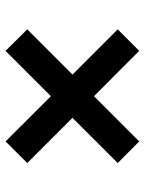

<svg xmlns="http://www.w3.org/2000/svg" viewBox="68 -646 536 713"><g transform="rotate(-90 336.5 -289.0)"><path d="M584.5 -456.3 504.6 -536.9 336.3 -368.6 168.3 -536.9 88.1 -456.3 256 -288.4 88.1 -120.4 168.3 -40.5 336.3 -208.5 504.6 -40.5 584.5 -120.4 416.5 -288.4Z"/></g></svg>

Font: RA Gorm Semi Bold
Style: Regular
Weight: 600
Designer: Rasmus Andersson
Foundry: rsms
Version: Version 3.000;hotconv 1.0.109;makeotfexe 2.5.65596